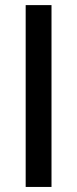

<svg xmlns="http://www.w3.org/2000/svg" viewBox="-20 -739 304 759"><path d="M183.6 0V-718.8H81.5V0Z"/></svg>

Font: Winston
Style: Regular
Weight: 400
Designer: Vernon Adams, Kim Jin-seong, David Berlow, Cristiano Sobral
Foundry: The Winston Project Authors
Version: Version 3.004